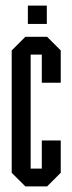

<svg xmlns="http://www.w3.org/2000/svg" viewBox="-20 -669 260 689"><path d="M80 -583V-649H148V-583ZM71 0 22 -49V-488L71 -537H149L198 -488V-372H130V-473H90V-64H130V-165H198V-49L149 0Z"/></svg>

Font: Commune Nuit Debout
Style: Regular
Weight: 400
Designer: Sébastien Marchal
Foundry: Sébastien Marchal
Version: Version 1.003;PS 1.3;hotconv 1.0.88;makeotf.lib2.5.647800